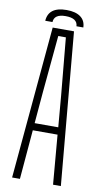

<svg xmlns="http://www.w3.org/2000/svg" viewBox="-99 -947 534 993"><g transform="rotate(10 168.0 -451.0)"><path d="M40 0 112 -800H224L296 0H255L233 -259H103L81 0ZM106 -297H230L216 -462L188 -762H148L120 -461ZM68 -828Q73 -902 168 -902Q215 -902 241 -883Q267 -864 268 -828H232Q230 -870 168 -870Q108 -870 106 -828Z"/></g></svg>

Font: Big Shoulders Text Thin
Style: Regular
Weight: 100
Designer: Patric King
Foundry: XO Type Co
Version: Version 1.000; ttfautohint (v1.8.2)